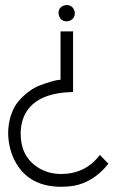

<svg xmlns="http://www.w3.org/2000/svg" viewBox="-20 -714 475 748"><path d="M402.3 -76.2Q345.7 -4.9 267.6 9.8Q244.1 13.7 218.8 13.7Q96.7 13.7 43 -78.1Q13.7 -127.9 11.7 -193.4Q11.7 -232.4 22.9 -265.6Q34.2 -298.8 52.2 -319.8Q70.3 -340.8 91.8 -356.9Q113.3 -373 135.3 -381.3Q157.2 -389.6 175.3 -395Q193.4 -400.4 205.1 -402.3L215.8 -403.3V-591.8H264.6V-355.5Q111.3 -352.5 72.3 -257.8Q60.5 -228.5 60.5 -193.4Q60.5 -106.4 125 -63.5Q165 -36.1 219.7 -36.1Q313.5 -37.1 369.1 -110.4ZM271.5 -663.1Q271.5 -640.6 250 -632.8Q244.1 -630.9 239.3 -630.9Q217.8 -630.9 210 -652.3Q208 -658.2 208 -663.1Q208 -684.6 228.5 -692.4Q234.4 -694.3 239.3 -694.3Q261.7 -694.3 269.5 -672.9Q271.5 -668 271.5 -663.1Z"/></svg>

Font: Post No Bills Colombo
Style: Regular
Weight: 400
Designer: Kosala Senevirathne, Siva Puranthara, Lasantha Premarathna, Tharique Azeez
Foundry: Mooniak
Version: Version 1.220 ; ttfautohint (v1.6)